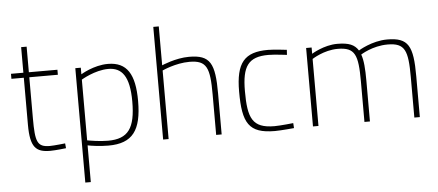

<svg xmlns="http://www.w3.org/2000/svg" viewBox="-58 -854 2781 1219"><g transform="rotate(-5 1332.5 -244.5)"><path d="M325 -500H143V-663H108V-500H29V-468H108V-168C108 -24 144 9 235 9C270 9 336 1 336 1L333 -30C333 -30 263 -22 235 -22C154 -22 143 -57 143 -206V-468H325Z M647 -477C733 -477 781 -419 781 -258C781 -88 735 -23 606 -23C552 -23 496 -33 474 -37V-424C474 -424 561 -477 647 -477ZM474 229V-5C497 0 552 8 606 8C761 8 818 -72 818 -258C818 -428 769 -509 647 -509C556 -509 474 -458 474 -458V-500H439V229Z M990 -437C990 -437 1075 -477 1164 -477C1275 -477 1293 -428 1293 -258V0H1328V-260C1328 -454 1300 -509 1164 -509C1078 -509 990 -470 990 -470V-718H955V0H990Z M1667 -509C1518 -509 1462 -446 1462 -261C1462 -60 1500 8 1667 8C1705 8 1789 0 1789 0L1787 -32C1787 -32 1705 -23 1667 -23C1525 -23 1499 -89 1499 -261C1499 -419 1539 -477 1667 -477C1705 -477 1785 -467 1785 -467L1787 -499C1787 -499 1705 -509 1667 -509Z M1945 -427C1945 -427 2020 -477 2109 -477C2220 -477 2238 -428 2238 -258V0H2273V-260C2273 -335 2269 -390 2255 -428C2255 -428 2330 -477 2427 -477C2538 -477 2556 -428 2556 -258V0H2591V-260C2591 -454 2563 -509 2427 -509C2329 -509 2243 -455 2243 -455C2219 -493 2183 -509 2109 -509C2023 -509 1945 -460 1945 -460V-500H1910V0H1945Z"/></g></svg>

Font: RazerF5 Thin
Style: Regular
Weight: 250
Foundry: Razer Inc.
Version: Version 2